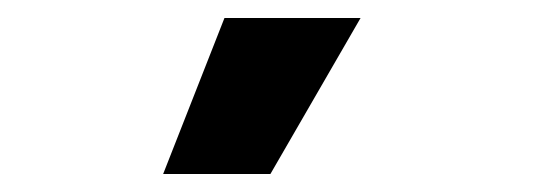

<svg xmlns="http://www.w3.org/2000/svg" viewBox="-20 -758 593 213"><path d="M161 -565 229 -738H380L280 -565Z"/></svg>

Font: CBA Beacon Sans Extra Bold
Style: Regular
Weight: 800
Designer: Wei Huang
Foundry: Wei Huang
Version: Version 1.002